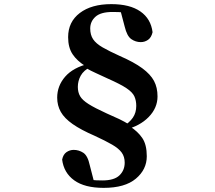

<svg xmlns="http://www.w3.org/2000/svg" viewBox="-20 -786 1040 930"><path d="M482 124Q390 124 339.5 87.5Q289 51 281 -13Q286 -38 302 -49Q318 -60 337 -60Q362 -60 383.5 -46Q405 -32 415 15L439 108L388 76Q404 83 424 85.5Q444 88 476 88Q533 88 558.5 63.5Q584 39 584 2Q584 -27 569.5 -47Q555 -67 523 -85.5Q491 -104 439 -128Q372 -157 332 -185Q292 -213 274.5 -244Q257 -275 257 -313Q257 -370 295.5 -414.5Q334 -459 412 -478L417 -486L421 -464Q385 -445 371 -419.5Q357 -394 357 -365Q357 -339 368 -320Q379 -301 409 -282Q439 -263 496 -237Q535 -220 558 -209Q581 -198 609 -181V-174Q648 -149 669.5 -117Q691 -85 691 -29Q691 35 638 79.5Q585 124 482 124ZM519 -766Q609 -766 660 -730.5Q711 -695 719 -630Q713 -604 697 -593Q681 -582 662 -582Q637 -582 616 -596.5Q595 -611 584 -657L560 -748L612 -717Q595 -724 576 -726Q557 -728 525 -728Q468 -728 442.5 -705Q417 -682 417 -648Q417 -617 431 -596Q445 -575 477 -556.5Q509 -538 560 -515Q629 -485 669 -455.5Q709 -426 726 -394Q743 -362 743 -319Q743 -263 700 -219Q657 -175 584 -157L579 -154L574 -172Q607 -192 623.5 -216Q640 -240 640 -273Q640 -299 631 -319Q622 -339 593 -358.5Q564 -378 503 -405Q467 -422 444.5 -432Q422 -442 395 -457V-465Q353 -491 331.5 -523.5Q310 -556 310 -606Q310 -680 366.5 -723Q423 -766 519 -766Z"/></svg>

Font: Noto Serif SC ExtraLight ExtraBold
Style: Regular
Weight: 800
Version: Version 2.002-H1;hotconv 1.1.0;makeotfexe 2.6.0